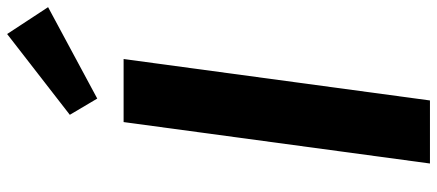

<svg xmlns="http://www.w3.org/2000/svg" viewBox="-364 -863 1227 539"><g transform="rotate(-90 249.5 -593.5)"><path d="M196.7 -1011 242.3 -934 498.9 -1072 423.5 -1187ZM176.3 -860H353.3L237 0H60Z"/></g></svg>

Font: Hussar Techniczny
Style: Bold 
Weight: 700
Foundry: Cannot Into Space Fonts
Version: Version 0.77